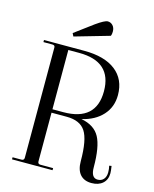

<svg xmlns="http://www.w3.org/2000/svg" viewBox="-121 -887 783 979"><g transform="rotate(15 270.5 -397.0)"><path d="M175 -686 167 -702 264 -774Q309 -806 325 -806Q341 -806 352 -794Q363 -782 363 -762Q363 -748 359 -739ZM35 0V-11H82Q96 -11 96 -25V-607Q96 -619 82 -619H35V-630H248Q355 -630 413.5 -584.5Q472 -539 472 -456Q472 -393 432.5 -349.5Q393 -306 324 -290Q394 -277 421 -227Q448 -177 448 -69Q448 -13 483 -13Q503 -13 514.5 -26.5Q526 -40 526 -63Q526 -81 522 -97L534 -99Q538 -73 538 -61Q538 -27 516 -7.5Q494 12 457 12Q418 12 397 -12Q376 -36 376 -82Q376 -194 347.5 -238Q319 -282 248 -282H168V-25Q168 -11 182 -11H249V0ZM225 -613H168V-300H225Q398 -300 398 -456Q398 -613 225 -613Z"/></g></svg>

Font: Arapey Regular-Display
Style: Regular
Weight: 400
Designer: Eduardo Rodriguez Tunni
Foundry: Eduardo Rodriguez Tunni
Version: Version 4.000